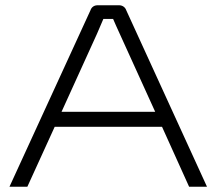

<svg xmlns="http://www.w3.org/2000/svg" viewBox="-20 -710 823 730"><path d="M596 -228 699 0H767L460 -671C456 -683 445 -690 433 -690H351C338 -690 328 -683 324 -671L16 0H84L188 -228ZM570 -285H214L349 -582L373 -638H410C418 -620 426 -601 435 -582Z"/></svg>

Font: Exo 2 Light Expanded
Style: Regular
Weight: 300
Width: 7
Designer: Natanael Gama
Version: Version 1.001;PS 001.001;hotconv 1.0.70;makeotf.lib2.5.58329